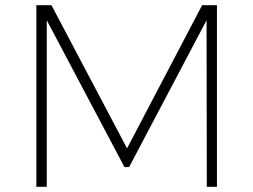

<svg xmlns="http://www.w3.org/2000/svg" viewBox="-20 -719 974 739"><path d="M120 -699H178L469 -148L758 -699H815V0H776L775 -641L477 -76H459L160 -641V0H120Z"/></svg>

Font: Argentum Sans ExtraLight
Style: Regular
Weight: 275
Designer: Julieta Ulanovsky (Modified by Cristiano Sobral)
Foundry: Julieta Ulanovsky
Version: Version 1.000; ttfautohint (v1.5.65-e2d9)